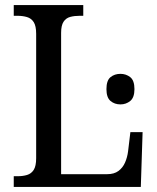

<svg xmlns="http://www.w3.org/2000/svg" viewBox="-20 -734 617 754"><path d="M34 0V-42H50Q70 -42 86.5 -47Q103 -52 112.5 -67Q122 -82 122 -113V-601Q122 -632 112.5 -647Q103 -662 86 -667Q69 -672 48 -672H34V-714H307V-672H293Q272 -672 255.5 -667.5Q239 -663 229.5 -648.5Q220 -634 220 -605V-50H401Q428 -50 445 -62.5Q462 -75 471 -95.5Q480 -116 483 -140L492 -215H540L533 0ZM453 -324Q430 -324 414 -337.5Q398 -351 398 -384Q398 -418 414 -431Q430 -444 453 -444Q475 -444 491.5 -431Q508 -418 508 -384Q508 -351 491.5 -337.5Q475 -324 453 -324Z"/></svg>

Font: Noto Serif SemiCondensed
Style: Regular
Weight: 400
Width: 4
Designer: Monotype Design Team
Foundry: Monotype Imaging Inc.
Version: Version 2.013